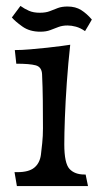

<svg xmlns="http://www.w3.org/2000/svg" viewBox="-20 -628 345 648"><path d="M37 0 29 -47H39Q77 -47 95.5 -62Q114 -77 118 -105Q120 -121 122.5 -145Q125 -169 125 -195Q125 -242 124.5 -288.5Q124 -335 122 -377Q121 -402 100.5 -407.5Q80 -413 35 -413L30 -459Q53 -459 82 -461.5Q111 -464 139.5 -467Q168 -470 189 -473Q210 -476 217 -477Q210 -414 205.5 -349.5Q201 -285 199 -230.5Q197 -176 197 -141Q197 -77 214.5 -58Q232 -39 265 -39H269L277 0ZM116 -521Q80 -521 55.5 -538.5Q31 -556 20 -569L49 -608Q63 -598 78 -591.5Q93 -585 114 -585Q135 -585 148.5 -590.5Q162 -596 175.5 -601Q189 -606 208 -606Q235 -606 254 -594Q273 -582 290 -562Q286 -555 279 -543Q272 -531 267 -523Q251 -534 236 -538Q221 -542 208 -542Q191 -542 177.5 -537Q164 -532 150 -526.5Q136 -521 116 -521Z"/></svg>

Font: Maname
Style: Regular
Weight: 400
Designer: Pathum Egodawatta
Foundry: mooniak
Version: Version 1.000; ttfautohint (v1.8.4.7-5d5b)